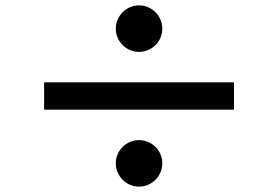

<svg xmlns="http://www.w3.org/2000/svg" viewBox="-20 -738 1040 718"><path d="M500 -718C452 -718 413 -678 413 -631C413 -583 452 -544 500 -544C548 -544 587 -583 587 -631C587 -678 548 -718 500 -718ZM855 -430H145V-328H855ZM500 -214C452 -214 413 -175 413 -127C413 -80 452 -40 500 -40C548 -40 587 -80 587 -127C587 -175 548 -214 500 -214Z"/></svg>

Font: Noto Sans HK
Style: Bold
Weight: 700
Designer: Ryoko NISHIZUKA 西塚涼子 (kana, bopomofo & ideographs); Paul D. Hunt (Latin, Greek & Cyrillic); Sandoll Communications 산돌커뮤니
Foundry: Adobe
Version: Version 2.002;hotconv 1.0.116;makeotfexe 2.5.65601